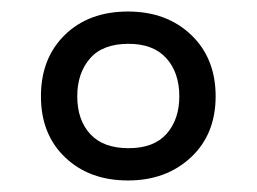

<svg xmlns="http://www.w3.org/2000/svg" viewBox="-20 -795 445 333"><path d="M202 -482Q135 -482 93 -522Q51 -562 51 -628Q51 -694 92.5 -734.5Q134 -775 202 -775Q269 -775 311.5 -734.5Q354 -694 354 -628Q354 -562 311 -522Q268 -482 202 -482ZM203 -538Q247 -538 269 -563Q291 -588 291 -628Q291 -669 268.5 -694Q246 -719 203 -719Q158 -719 136 -693.5Q114 -668 114 -628Q114 -587 136.5 -562.5Q159 -538 203 -538Z"/></svg>

Font: Noto Sans Tamil UI SemiCondensed
Style: Regular
Weight: 400
Width: 4
Designer: Jelle Bosma - Monotype Design Team
Foundry: Monotype Imaging Inc.
Version: Version 2.004; ttfautohint (v1.8.4.7-5d5b)